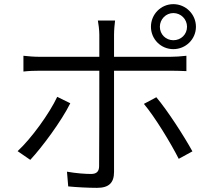

<svg xmlns="http://www.w3.org/2000/svg" viewBox="-20 -866 1040 926"><path d="M751 -737C751 -773 780 -803 816 -803C853 -803 882 -773 882 -737C882 -700 853 -672 816 -672C780 -672 751 -700 751 -737ZM708 -737C708 -677 756 -629 816 -629C876 -629 925 -677 925 -737C925 -797 876 -846 816 -846C756 -846 708 -797 708 -737ZM319 -368 256 -399C218 -318 131 -198 65 -137L126 -95C183 -156 277 -283 319 -368ZM734 -397 674 -365C727 -302 803 -177 842 -100L908 -136C868 -209 788 -333 734 -397ZM93 -597V-521C119 -524 146 -525 176 -525H459V-516C459 -469 459 -123 458 -65C458 -39 446 -27 419 -27C393 -27 347 -30 303 -38L309 33C348 37 407 40 448 40C506 40 530 15 530 -37C530 -106 530 -435 530 -516V-525H801C825 -525 853 -524 879 -523V-597C854 -594 823 -592 800 -592H530V-699C530 -720 533 -753 535 -767H452C455 -753 459 -720 459 -699V-592H176C144 -592 121 -594 93 -597Z"/></svg>

Font: Noto Sans CJK HK DemiLight
Style: Regular
Weight: 350
Designer: Ryoko NISHIZUKA 西塚涼子 (kana, bopomofo & ideographs); Paul D. Hunt (Latin, Greek & Cyrillic); Sandoll Communications 산돌커뮤니
Foundry: Adobe
Version: Version 2.004;hotconv 1.0.118;makeotfexe 2.5.65603